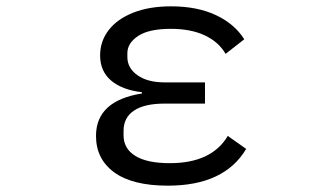

<svg xmlns="http://www.w3.org/2000/svg" viewBox="-20 -573 1040 606"><path d="M283 -144Q283 -255 428 -278V-282Q366 -289 331 -318.5Q296 -348 296 -398Q296 -443 323 -478Q350 -513 400.5 -533Q451 -553 520 -553Q602 -553 661 -525.5Q720 -498 751 -449L692 -403Q670 -441 626 -461.5Q582 -482 519 -482Q450 -482 416 -459.5Q382 -437 382 -405V-393Q382 -358 414 -335.5Q446 -313 499 -313H627V-246H499Q436 -246 403 -224Q370 -202 370 -160V-146Q370 -104 407 -81Q444 -58 516 -58Q648 -58 699 -144L757 -103Q688 13 510 13Q398 13 340.5 -29Q283 -71 283 -144Z"/></svg>

Font: IBM Plex Sans JP
Style: Regular
Weight: 400
Designer: Mike Abbink; Paul van der Laan; Pieter van Rosmalen; Wujin Sim; Yejin Wi; Jinhee Kim; Boomi Park; Yona Kim; Kichan Ma
Foundry: Sandoll Inc.
Version: Version 1.000